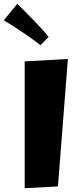

<svg xmlns="http://www.w3.org/2000/svg" viewBox="-79 -992 396 998"><path d="M222.2 -22.9 273.9 -685.5 49.3 -672.9V-13.7ZM-59.1 -886.7C6.3 -846.7 70.8 -804.2 131.8 -757.3L173.8 -800.3C152.3 -827.6 127.9 -853 103 -878.9C73.2 -910.6 42.5 -941.9 10.7 -972.2Z"/></svg>

Font: Luckiest Guy
Style: Regular
Weight: 400
Designer: Astigmatic (AOETI)
Foundry: Astigmatic (AOETI)
Version: Version 1.001